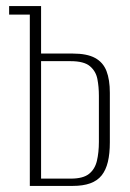

<svg xmlns="http://www.w3.org/2000/svg" viewBox="-20 -611 428 631"><path d="M78 0V-563H10V-591H115V-435H219Q266 -435 292.5 -420.5Q319 -406 330 -377.5Q341 -349 341 -306V-143Q341 -106 334.5 -79Q328 -52 314 -34.5Q300 -17 276.5 -8.5Q253 0 219 0ZM115 -24H213Q253 -24 272.5 -39.5Q292 -55 298.5 -82.5Q305 -110 305 -145V-296Q305 -326 300 -351.5Q295 -377 275.5 -393.5Q256 -410 212 -410H115Z"/></svg>

Font: Alumni Sans ExtraLight
Style: Regular
Weight: 250
Version: Version 1.018